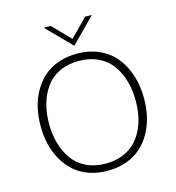

<svg xmlns="http://www.w3.org/2000/svg" viewBox="-128 -1000 1021 1115"><g transform="rotate(-15 383.0 -443.0)"><path d="M381.8 -745.1 237.3 -891.6H278.8L381.8 -786.1L485.8 -891.6H526.9ZM382.3 6.8Q320.8 6.8 269.5 -11.7Q218.3 -30.3 182.1 -63Q146 -95.7 120.8 -140.1Q95.7 -184.6 83.7 -236.3Q71.8 -288.1 71.8 -345.2Q71.8 -402.3 83.7 -454.1Q95.7 -505.9 120.8 -550.3Q146 -594.7 182.1 -627.2Q218.3 -659.7 269.5 -678.2Q320.8 -696.8 382.3 -696.8Q459.5 -696.8 520 -668.5Q580.6 -640.1 617.9 -591.3Q655.3 -542.5 674.6 -479.7Q693.8 -417 693.8 -345.2Q693.8 -288.1 681.9 -236.3Q669.9 -184.6 645 -140.1Q620.1 -95.7 583.7 -63Q547.4 -30.3 495.8 -11.7Q444.3 6.8 382.3 6.8ZM382.3 -36.6Q435.5 -36.6 479 -52.7Q522.5 -68.8 552.7 -96.9Q583 -125 603.8 -164.3Q624.5 -203.6 634 -248.8Q643.6 -293.9 643.6 -345.2Q643.6 -409.2 627.9 -463.9Q612.3 -518.6 581.3 -561.5Q550.3 -604.5 499.3 -628.9Q448.2 -653.3 382.3 -653.3Q316.9 -653.3 266.1 -628.9Q215.3 -604.5 184.6 -561.5Q153.8 -518.6 138.2 -463.9Q122.6 -409.2 122.6 -345.2Q122.6 -280.8 138.2 -226.1Q153.8 -171.4 184.6 -128.4Q215.3 -85.4 266.1 -61Q316.9 -36.6 382.3 -36.6Z"/></g></svg>

Font: HK Grotesk Light Legacy
Style: Regular
Weight: 300
Designer: Alfredo Marco Pradil
Foundry: Hanken Design Co.
Version: Version 2.022;PS 002.022;hotconv 1.0.88;makeotf.lib2.5.64775